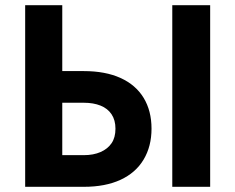

<svg xmlns="http://www.w3.org/2000/svg" viewBox="-20 -720 905 740"><path d="M790 -700V0H644V-700ZM220 -700V-446H303Q386 -446 444.5 -419.5Q503 -393 533.5 -343Q564 -293 564 -224Q564 -156 533.5 -105Q503 -54 444.5 -27Q386 0 303 0H77V-700ZM220 -122H303Q340 -122 367.5 -134Q395 -146 410 -168Q425 -190 425 -224Q425 -257 410 -279.5Q395 -302 367.5 -313Q340 -324 303 -324H220Z"/></svg>

Font: Venryn Sans SemiBold
Style: Regular
Weight: 600
Designer: Owen Earl, indestructible type* (font) & Cristiano Sobral (main changes)
Version: Version 3.60;October 28, 2020;FontCreator 13.0.0.2681 64-bit